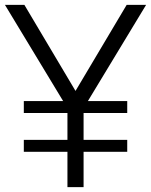

<svg xmlns="http://www.w3.org/2000/svg" viewBox="-33 -770 621 790"><path d="M226.8 -354.1 -12.7 -750H67.3L277.7 -395.9L488.2 -750H568.2L328.6 -354.1H490.5V-305H310.9V-194.5H490.5V-145.5H310.9V0H244.5V-145.5H65V-194.5H244.5V-305H65V-354.1Z"/></svg>

Font: Spartan
Style: Regular
Weight: 400
Designer: Matt Bailey, Mirko Velimirovic
Foundry: Matt Bailey
Version: Version 1.005